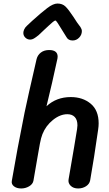

<svg xmlns="http://www.w3.org/2000/svg" viewBox="-20 -1069 615 1086"><path d="M538 -371Q538 -355 535 -335Q512 -173 490 -49Q486 -28 466.5 -15.5Q447 -3 422 -3Q395 -3 379.5 -18.5Q364 -34 368 -55Q407 -280 416 -339Q418 -355 418 -360Q418 -391 403 -407Q388 -423 361 -423Q320 -423 279.5 -390.5Q239 -358 220 -310Q212 -290 205.5 -255.5Q199 -221 192 -179Q176 -84 169 -46Q165 -27 144.5 -15Q124 -3 100 -3Q74 -3 58.5 -15.5Q43 -28 47 -47Q76 -218 119 -432Q136 -514 187 -735Q193 -758 211.5 -772Q230 -786 258 -786Q282 -786 294 -776.5Q306 -767 306 -749Q306 -742 305 -738Q276 -602 243 -468Q299 -520 380 -520Q448 -520 493 -482.5Q538 -445 538 -371ZM356 -859 328 -904Q316 -924 306.5 -938.5Q297 -953 293 -953Q289 -953 277.5 -943.5Q266 -934 254.5 -923Q243 -912 234 -904L198 -870Q182 -857 171.5 -851Q161 -845 151 -845Q135 -845 123.5 -856Q112 -867 112 -883Q112 -892 117 -903Q122 -914 132 -923Q150 -939 163 -952Q214 -998 247.5 -1023.5Q281 -1049 305 -1049Q333 -1049 350.5 -1032Q368 -1015 395 -974Q416 -940 435 -916Q443 -904 443 -893Q443 -872 427.5 -856Q412 -840 391 -840Q366 -840 356 -859Z"/></svg>

Font: Mali SemiBold
Style: Italic
Weight: 600
Italic angle: -10°
Version: Version 1.000; ttfautohint (v1.6)